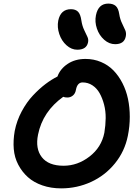

<svg xmlns="http://www.w3.org/2000/svg" viewBox="-20 -1081 775 1069"><path d="M621.1 -835Q587.9 -835 560.1 -859.6Q532.2 -884.3 519.5 -921.9Q506.8 -959.5 514.2 -996.1Q527.3 -1061 583 -1061Q609.4 -1061 624.3 -1047.9Q639.2 -1034.7 644 -1002Q648.4 -973.6 659.9 -950.4Q671.4 -927.2 677.7 -911.9Q684.1 -896.5 680.2 -877.9Q671.9 -835 621.1 -835ZM410.2 -804.2Q377.9 -804.2 350.3 -828.9Q322.8 -853.5 310.1 -891.4Q297.4 -929.2 304.2 -965.8Q317.4 -1029.8 375 -1029.8Q400.4 -1029.8 414.3 -1015.9Q428.2 -1002 433.1 -966.8Q437.5 -937 449 -913.3Q460.4 -889.6 467 -875.2Q473.6 -860.8 470.2 -845.2Q461.9 -804.2 410.2 -804.2ZM320.8 -32.2Q263.7 -32.2 215.8 -48.8Q168 -65.4 135.5 -94.5Q103 -123.5 81.8 -163.8Q60.5 -204.1 56.6 -251.7Q52.7 -299.3 62 -352.1Q73.2 -409.2 100.8 -460.7Q128.4 -512.2 163.6 -549.6Q198.7 -586.9 232.9 -612.8Q267.1 -638.7 299.8 -654.8Q314.9 -697.3 356.4 -725.1Q397.9 -752.9 456.1 -752.9Q502.4 -752.9 542.5 -735.8Q582.5 -718.8 611.6 -689Q640.6 -659.2 661.6 -618.4Q682.6 -577.6 692.6 -530.3Q702.6 -482.9 702.6 -430.4Q702.6 -377.9 691.9 -325.2Q674.8 -238.8 620.1 -171.4Q565.4 -104 487.1 -68.1Q408.7 -32.2 320.8 -32.2ZM191.9 -332Q175.8 -253.4 212.9 -205.8Q250 -158.2 334 -158.2Q412.1 -158.2 478.5 -209.5Q544.9 -260.7 561 -341.8Q567.9 -383.3 568.4 -423.3Q568.8 -463.4 559.3 -499.3Q549.8 -535.2 534.4 -562.5Q519 -589.8 494.4 -606Q469.7 -622.1 439.9 -622.1Q410.6 -622.1 402.8 -581.1Q399.4 -560.5 386 -549.3Q372.6 -538.1 355 -538.1Q341.3 -538.1 332 -542Q217.8 -460 191.9 -332Z"/></svg>

Font: Shantell Sans Bouncy
Style: Italic
Weight: 600
Italic angle: -11.31°
Designer: Stephen Nixon, Anya Danilova, Shantell Martin
Foundry: Arrow Type
Version: Version 1.006;[9816181b4]